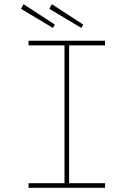

<svg xmlns="http://www.w3.org/2000/svg" viewBox="-20 -894 637 914"><path d="M116 0V-22H287V-678H116V-700H480V-678H309V-22H480V0ZM367 -761 215 -852 227 -874 376 -777ZM232 -761 80 -852 92 -874 241 -777Z"/></svg>

Font: Lexend Giga Thin
Style: Regular
Weight: 250
Version: Version 1.007